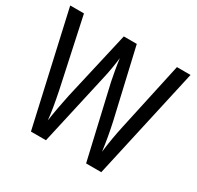

<svg xmlns="http://www.w3.org/2000/svg" viewBox="-153 -889 1089 1064"><g transform="rotate(30 391.0 -357.0)"><path d="M776 -714H689L594 -277C582 -222 571 -161 564 -100C556 -162 545 -222 533 -277L432 -714H349L249 -277C237 -221 225 -157 217 -100C213 -145 202 -208 188 -277L94 -714H6L167 0H263L366 -459C378 -509 386 -564 390 -599C397 -546 407 -493 414 -459L520 0H617Z"/></g></svg>

Font: Noto Sans Sinhala Condensed
Style: Regular
Weight: 400
Width: 3
Designer: Jelle Bosma - Monotype Design Team
Foundry: Monotype Imaging Inc.
Version: Version 2.006